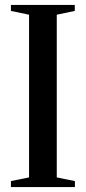

<svg xmlns="http://www.w3.org/2000/svg" viewBox="-20 -763 350 783"><path d="M98.5 -39.5V-703L24.5 -718.5V-743H285V-718.5L211.5 -703V-39.5L285.5 -24.5V0H24.5V-24.5Z"/></svg>

Font: Merriweather 120pt Medium
Style: Regular
Weight: 500
Version: Version 2.100